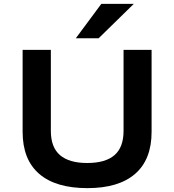

<svg xmlns="http://www.w3.org/2000/svg" viewBox="-20 -963 902 993"><path d="M432 10Q268 10 182.5 -64Q97 -138 97 -281V-705H243V-286Q243 -201 290.5 -160.5Q338 -120 431 -120Q525 -120 572 -160.5Q619 -201 619 -286V-705H764V-281Q764 -138 679 -64Q594 10 432 10ZM372 -765 504 -943H672L490 -765Z"/></svg>

Font: Nunito Sans 7pt SemiExpanded
Style: Bold
Weight: 700
Width: 6
Designer: Vernon Adams
Foundry: Vernon Adams
Version: Version 3.101;gftools[0.9.27]